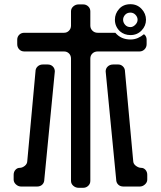

<svg xmlns="http://www.w3.org/2000/svg" viewBox="-20 -790 768 914"><path d="M529 -634H445Q430 -634 420 -644Q410 -654 410 -668V-736Q410 -750 400 -759.5Q390 -769 376 -769H354Q340 -769 329 -759.5Q318 -750 318 -736V-668Q318 -654 308.5 -644Q299 -634 285 -634H96Q81 -634 71.5 -624.5Q62 -615 62 -601V-580Q62 -565 71.5 -555Q81 -545 96 -545H285Q299 -545 308.5 -535.5Q318 -526 318 -511V71Q318 85 329 94.5Q340 104 354 104H376Q390 104 400 94.5Q410 85 410 71V-511Q410 -526 420 -535.5Q430 -545 445 -545H644Q658 -545 668 -555Q678 -565 678 -580V-601Q678 -616 668 -625L665 -627Q652 -616 636 -609Q620 -602 601 -602Q556 -602 529 -634ZM110 -25Q110 -10 98 -0.5Q86 9 74 9Q62 9 53.5 18.5Q45 28 45 42V65Q45 78 56 88Q67 98 81 98H156Q172 98 181.5 88.5Q191 79 191 64L241 -450Q241 -464 231.5 -473.5Q222 -483 207 -483H184Q169 -483 159 -473.5Q149 -464 149 -450ZM533 64Q533 79 542.5 88.5Q552 98 568 98H645Q659 98 670 88Q681 78 681 65V42Q681 28 672.5 18.5Q664 9 652 9Q640 9 627 -0.5Q614 -10 614 -25L575 -450Q575 -464 565.5 -473.5Q556 -483 543 -483H519Q503 -483 493 -473.5Q483 -464 483 -450ZM551 -641Q572 -623 601 -623Q633 -623 654 -645Q675 -667 675 -696Q675 -725 654 -747.5Q633 -770 601 -770Q567 -770 547 -747.5Q527 -725 527 -696Q527 -664 551 -641ZM601 -661Q585 -661 575.5 -672Q566 -683 566 -696Q566 -709 575.5 -719.5Q585 -730 601 -730Q615 -730 625 -719.5Q635 -709 635 -696Q635 -683 624 -672Q613 -661 601 -661Z"/></svg>

Font: WDXL Lubrifont SC
Style: Regular
Weight: 400
Designer: [WDXL Lubrifont] Copyright 2020-2022 (c) NightFurySL2001, Skr-ZERO; [ZCOOL QingKe HuangYou] Copyright 2018-2022 (c) The 
Version: Version 2.001;hotconv 1.1.1;makeotfexe 2.6.0